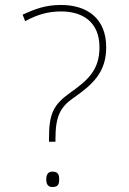

<svg xmlns="http://www.w3.org/2000/svg" viewBox="-20 -744 520 772"><path d="M177 -174H203V-186C203 -277 223 -314 275 -350C354 -405 407 -454 407 -554C407 -668 333 -724 225 -724C163 -724 121 -708 71 -685L81 -659C130 -685 172 -698 226 -698C314 -698 380 -654 380 -554C380 -463 334 -422 262 -371C193 -322 177 -285 177 -186ZM166 -23C166 -6 171 8 191 8C215 8 218 -6 218 -23C218 -39 215 -54 191 -54C171 -54 166 -39 166 -23Z"/></svg>

Font: Noto Sans Gurmukhi UI Thin
Style: Regular
Weight: 100
Designer: Jelle Bosma - Monotype Design Team
Foundry: Monotype Imaging Inc.
Version: Version 2.004